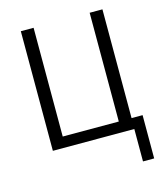

<svg xmlns="http://www.w3.org/2000/svg" viewBox="-133 -833 985 1134"><g transform="rotate(-15 360.0 -266.0)"><path d="M101.6 0Q101.6 -182.6 101.6 -731.4Q121.1 -731.4 179.7 -731.4Q179.7 -565.4 179.7 -66.4Q265.6 -66.4 522.5 -66.4Q522.5 -232.4 522.5 -731.4Q542 -731.4 600.6 -731.4Q600.6 -565.4 600.6 -66.4Q617.2 -66.4 668 -66.4Q668 0 668 198.2Q651.4 198.2 599.6 198.2Q599.6 148.4 599.6 0Q475.6 0 101.6 0Z"/></g></svg>

Font: Gothic A1
Style: Regular
Weight: 400
Designer: HanYang I&C Co.,Ltd.
Version: Version 2.50